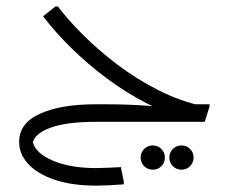

<svg xmlns="http://www.w3.org/2000/svg" viewBox="-20 -382 739 602"><path d="M572 -4Q506 -24 440 -58Q374 -92 314.5 -136.5Q255 -181 204 -231Q153 -281 115 -331L154 -362H161Q193 -320 240.5 -272.5Q288 -225 348 -179.5Q408 -134 476 -99.5Q544 -65 617 -49ZM279 0V-55H315Q353 -55 389 -53.5Q425 -52 448.5 -50Q472 -48 472 -48L540 -55H637V-48L622 0ZM282 200Q205 200 151 181.5Q97 163 68.5 132Q40 101 40 63Q40 4 105.5 -25.5Q171 -55 279 -55V0Q191 0 141 17.5Q91 35 83 64Q92 99 146.5 122Q201 145 281 145Q297 145 317.5 144Q338 143 359 142L368 187V196Q344 198 321.5 199Q299 200 282 200ZM459 150Q443 150 432 139Q421 128 421 112Q421 96 432 85Q443 74 459 74Q475 74 486 85Q497 96 497 112Q497 128 486 139Q475 150 459 150ZM549 150Q533 150 522 139Q511 128 511 112Q511 96 522 85Q533 74 549 74Q565 74 576 85Q587 96 587 112Q587 128 576 139Q565 150 549 150Z"/></svg>

Font: Fustat Light
Style: Regular
Weight: 300
Designer: Mohamed Gaber, Khaled Hosny, Laura Garcia Mut
Foundry: Kief Type Foundry, Alif Type Foundry, Hard Type Foundry
Version: Version 1.007